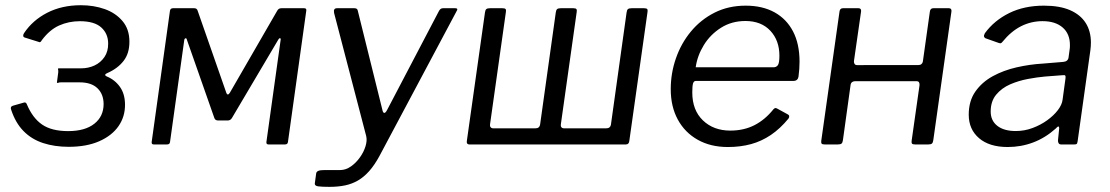

<svg xmlns="http://www.w3.org/2000/svg" viewBox="-20 -562 4317 747"><path d="M247.1 9.2Q192.6 9.2 147.8 -5.4Q103 -20 71.6 -52Q40.2 -83.9 23.4 -135.1Q18.7 -147.3 30.2 -150.7L74 -163.2Q81.5 -164.6 84.5 -156.1Q106.7 -103 143.7 -77.5Q180.8 -51.9 245 -51.9Q310.7 -51.9 346.9 -80.5Q383.1 -109 383.1 -157.5Q382.8 -196 359 -218.8Q335.3 -241.6 290 -241.6H217.6Q210.8 -241.9 206.7 -239.9Q202.5 -237.9 201.5 -241.6L206.6 -280.3Q207.2 -287.8 205.9 -291.9Q204.7 -296.1 208.4 -296.1H294.7Q323.7 -296.1 347.6 -307.2Q371.4 -318.3 386.3 -340Q401.1 -361.7 400.8 -392.5Q400.8 -430.9 374 -455.2Q347.2 -479.5 290.5 -479.5Q247.6 -479.5 210.2 -462.9Q172.9 -446.3 142.5 -405.4Q137 -394.6 130.1 -399.1L75.5 -416.2Q70.5 -418.2 70.3 -422.8Q70 -427.3 73.3 -432.7Q106.6 -483 163.7 -512.4Q220.8 -541.7 294.7 -541.7Q345 -541.7 387.6 -526.6Q430.2 -511.4 456.7 -480Q483.3 -448.6 483.5 -400.5Q483.8 -354.4 460.6 -324.8Q437.5 -295.1 397.2 -277.6Q390.4 -274.8 389.4 -271.3Q388.5 -267.7 394.6 -264.9Q426.9 -251.8 446.5 -224.2Q466.2 -196.6 466.4 -155.1Q466.7 -107.9 440.9 -70.9Q415 -33.9 365.9 -12.4Q316.7 9.2 247.1 9.2Z M578.2 0Q568.6 0 570.2 -10.4L641.3 -520.4Q643.1 -530 653 -530H735.7Q746 -530 748.8 -520.8L860.4 -201.2Q862.4 -194.7 866.3 -194.5Q870.3 -194.4 874.3 -201.2L1058.1 -519.5Q1060.9 -524.7 1064.7 -527.3Q1068.6 -530 1074.5 -530H1163.4Q1173.7 -530 1171.5 -519.6L1100.3 -9.6Q1099.3 0 1088.6 0H1024.6Q1015 0 1016.6 -10.4L1072 -407.9Q1073 -413 1069.2 -413.2Q1065.4 -413.4 1062.6 -407.6L882.3 -102.8Q876.5 -93.2 865.7 -93.2H829Q816.7 -93.2 813.7 -103.6L707.2 -407.1Q706.2 -413.5 702.3 -413.1Q698.3 -412.7 697 -406.9L641.5 -9.6Q640.5 0 629.9 0Z M1261.7 165Q1233.7 165 1218.6 163.1Q1203.6 161.2 1204.8 151.6L1210.1 112.7Q1211.1 105.9 1218.5 102.8Q1225.8 99.6 1243.2 99.6H1303.4Q1325.4 99.6 1345.5 85.4Q1365.5 71.3 1380.5 50.1Q1395.5 29 1402.3 6.4Q1409 -16.3 1404.6 -33.2L1279.9 -511.2Q1276 -530 1291.1 -530H1358.9Q1370.4 -530 1371.9 -520.8L1468.1 -132.9Q1470.4 -122.8 1475.3 -122.7Q1480.2 -122.6 1486.5 -134.9L1686.8 -517.3Q1690.1 -524.1 1694 -527Q1697.9 -530 1703.3 -530H1751.5Q1764.1 -530 1755.9 -517.6L1456.2 45.2Q1437.1 80.4 1416.5 103.6Q1395.9 126.7 1372.6 140.3Q1349.3 153.8 1322.1 159.4Q1294.8 165 1261.7 165Z M2485.8 -530Q2495 -530 2497.8 -526.9Q2500.6 -523.8 2499.3 -515.9L2428.4 -13.6Q2426.9 0 2415.1 0H1806.1Q1794.6 0 1796.2 -12.8L1866.8 -513.3Q1868.1 -523.5 1872.4 -526.8Q1876.6 -530 1886.4 -530H1934.8Q1944 -530 1946.8 -526.9Q1949.6 -523.8 1948.3 -515.9L1886.6 -78.6Q1885.3 -72.1 1888.6 -67.4Q1892 -62.8 1898.5 -62.8H2063.2Q2070.7 -62.5 2075.5 -66.3Q2080.2 -70.1 2081.2 -76.5L2142.3 -513.3Q2143.6 -523.5 2147.9 -526.8Q2152.1 -530 2161.9 -530H2210.3Q2219.5 -530 2222.3 -526.9Q2225.1 -523.8 2223.8 -515.9L2162.1 -78.6Q2160.8 -71.4 2164.1 -67.1Q2167.5 -62.8 2174 -62.8H2338.7Q2346.2 -62.5 2351 -66.3Q2355.8 -70.1 2356.8 -76.5L2417.8 -513.3Q2419.1 -523.5 2423.4 -526.8Q2427.7 -530 2437.4 -530Z M2811.8 10Q2744.7 10 2694.6 -18.2Q2644.5 -46.4 2617.1 -96.8Q2589.6 -147.3 2589.6 -215.1Q2589.6 -277.1 2609.7 -334.9Q2629.7 -392.8 2667.8 -439.1Q2706 -485.4 2759.9 -512.7Q2813.9 -540 2881.3 -540Q2946.1 -540 2993 -514.3Q3039.9 -488.5 3065.3 -440Q3090.7 -391.4 3090.7 -321.9Q3090.7 -308.2 3089.7 -293.8Q3088.7 -279.5 3086.7 -264Q3085.7 -256.5 3080.7 -251.8Q3075.7 -247.1 3066.4 -247.1H2687Q2679.4 -247.1 2676.4 -237.6Q2673.4 -228 2673.4 -202.2Q2673.4 -133.4 2714.8 -93.6Q2756.2 -53.9 2821.5 -53.9Q2873.7 -53.9 2915.1 -74.9Q2956.6 -96 2989.8 -137.6Q2994.4 -142.1 2998 -141.6Q3001.6 -141.1 3005.5 -138.6L3044.1 -117.5Q3054.9 -112.3 3047.8 -100.8Q3015.4 -61.4 2979.3 -37Q2943.3 -12.6 2902 -1.3Q2860.7 10 2811.8 10ZM2989.6 -300.2Q3000.3 -300.2 3006.3 -308.3Q3012.4 -316.5 3012.4 -345.3Q3012.4 -404.5 2977.1 -442.4Q2941.7 -480.3 2880 -480.3Q2826.7 -480.3 2785.1 -454Q2743.6 -427.8 2718.2 -386.4Q2692.9 -345 2686.7 -300.2Z M3188.7 0Q3179.5 0 3176.9 -3.1Q3174.2 -6.2 3175.2 -14.1L3246.1 -516.4Q3247.6 -530 3259.4 -530H3320.2Q3331.6 -530 3330.1 -517.2L3302.4 -324.4Q3301.8 -318 3304.8 -313.3Q3307.8 -308.7 3314.3 -308.7L3552.4 -308.9Q3559.9 -308.7 3564.7 -312.4Q3569.5 -316.2 3570.5 -322.7L3597.7 -516.4Q3599.3 -530 3611 -530H3671.8Q3683.3 -530 3681.7 -517.2L3611.1 -16.7Q3609.8 -7.2 3605.9 -3.6Q3602 0 3591.5 0H3540.4Q3531.2 0 3528.5 -3.1Q3525.8 -6.2 3526.8 -14.1L3557.5 -230.4Q3558.1 -237.8 3555.4 -242Q3552.8 -246.1 3545.6 -246.1H3307.5Q3301 -246.4 3295.9 -243Q3290.7 -239.6 3289.4 -232.4L3259.5 -16.7Q3258.2 -7.2 3254.3 -3.6Q3250.3 0 3239.9 0Z M4087.3 -61.7Q4046.4 -25.3 3999.5 -7.7Q3952.6 10 3900.6 10Q3829.2 10 3789.1 -24.4Q3749 -58.8 3749 -115.8Q3749 -169 3774.7 -205.7Q3800.4 -242.4 3842.4 -265.5Q3884.5 -288.5 3935.6 -300.1Q3986.7 -311.7 4037.3 -314.6L4116 -321.1Q4135 -322.6 4137.3 -338.2L4141 -365.4Q4142 -370.8 4142.4 -376.1Q4142.7 -381.4 4142.7 -386.6Q4142.7 -430.5 4114.3 -455.1Q4085.9 -479.7 4036.1 -479.7Q3991.8 -479.7 3952.6 -460Q3913.3 -440.2 3879.2 -398.1Q3876.2 -394.3 3873.3 -393.7Q3870.5 -393.2 3864.8 -395.2L3813.9 -413.2Q3810.2 -415.2 3808.6 -419.3Q3807 -423.5 3811.7 -432.7Q3848 -482.3 3906.5 -511.2Q3964.9 -540 4041.8 -540Q4102.9 -540 4143.3 -522.4Q4183.7 -504.7 4204 -472.7Q4224.3 -440.7 4224.3 -396.6Q4224.3 -389.6 4223.8 -382.2Q4223.3 -374.8 4222.3 -366.8L4172.6 -12.3Q4171.3 -3.8 4169 -1.9Q4166.7 0 4159.3 0H4108.5Q4102 0 4099 -4.3Q4096 -8.6 4096.2 -16.1L4101 -63.6Q4100.5 -76.9 4087.3 -61.7ZM4125.4 -256.8Q4126.6 -265.1 4124.6 -267.8Q4122.5 -270.5 4114.9 -269.5L4045.8 -264.2Q4016.3 -261.7 3979.7 -254.9Q3943.2 -248.1 3910.1 -233.8Q3877.1 -219.4 3855.7 -193.6Q3834.4 -167.9 3834.4 -128.2Q3834.4 -92.6 3860.2 -72.4Q3886.1 -52.2 3932 -52.2Q3965.9 -52.2 3997.4 -64Q4028.9 -75.8 4054.1 -94Q4080.1 -112.8 4095.8 -133.6Q4111.6 -154.4 4114 -173.4Z"/></svg>

Font: Libre Franklin Thin
Style: Italic
Weight: 100
Italic angle: -8°
Designer: Pablo Impallari, Rodrigo Fuenzalida, Nhung Nguyen
Foundry: Impallari Type
Version: Version 3.000